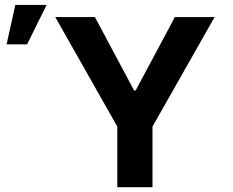

<svg xmlns="http://www.w3.org/2000/svg" viewBox="-20 -778 968 798"><path d="M374.5 -707 537.3 -402.1H543.9L706.8 -707H871.9L613.8 -251.9V0H467.5V-251.9L209.8 -707ZM43.6 -757.6H173.7L92.7 -593.7H7.5Z"/></svg>

Font: Pretendard JP Variable
Style: Regular
Weight: 400
Designer: Base glyphs from Inter by Rasmus Andersson; Hangul glyphs from Noto Sans CJK(Source Han Sans) by Jang Soo-young and Kang
Foundry: Kil Hyung-jin
Version: Version 1.307;Glyphs 3.2 (3192)